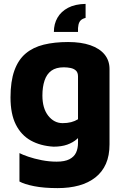

<svg xmlns="http://www.w3.org/2000/svg" viewBox="-20 -739 638 987"><path d="M255 15Q188 11 138.5 -16.5Q89 -44 61.5 -98.5Q34 -153 34 -238Q34 -321 54 -376.5Q74 -432 112 -464Q150 -496 205 -509.5Q260 -523 330 -523Q397 -523 444.5 -506.5Q492 -490 517.5 -459Q543 -428 543 -384V3Q543 61 524.5 103Q506 145 470.5 173Q435 201 386 214.5Q337 228 276 228Q205 228 155 218Q105 208 80 194V48Q95 56 125.5 66.5Q156 77 194.5 84.5Q233 92 271 92Q313 92 337 79.5Q361 67 371 45.5Q381 24 381 -5V-88L412 -68Q397 -43 376 -24.5Q355 -6 325.5 4.5Q296 15 255 15ZM302 -106Q326 -106 345.5 -111Q365 -116 381 -126V-346Q381 -366 370.5 -376Q360 -386 343 -389.5Q326 -393 308 -393Q268 -393 244 -375.5Q220 -358 209 -325Q198 -292 198 -248Q198 -182 228 -144Q258 -106 302 -106ZM420 -719V-647Q404 -643 395.5 -635Q387 -627 383.5 -612Q380 -597 381 -575H257Q257 -616 275.5 -648Q294 -680 330 -699Q366 -718 420 -719Z"/></svg>

Font: Maven Pro ExtraBold
Style: Regular
Weight: 800
Designer: Joe Prince
Foundry: Joe Prince
Version: Version 2.100